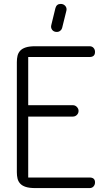

<svg xmlns="http://www.w3.org/2000/svg" viewBox="-20 -960 525 980"><path d="M160 0Q130 0 111.5 -6Q93 -12 83 -23Q73 -34 69.5 -48.5Q66 -63 66 -81V-643Q66 -661 69.5 -675.5Q73 -690 83 -701Q93 -712 111.5 -718Q130 -724 160 -724H437Q450 -724 457.5 -715.5Q465 -707 465 -695Q465 -669 437 -669H124V-423H352Q364 -423 372.5 -414Q381 -405 381 -394Q381 -382 372.5 -373.5Q364 -365 352 -365H124V-54H437Q465 -54 465 -29Q465 -17 457.5 -8.5Q450 0 437 0ZM263 -919Q269 -940 290 -940Q304 -940 313 -930Q322 -920 319 -906L297 -817Q295 -809 287.5 -803Q280 -797 270 -797Q254 -797 246 -808Q238 -819 242 -833Z"/></svg>

Font: VDS
Style: Thin
Weight: 100
Width: 0
Designer: artmaker
Foundry: artmaker
Version: Version 1.000 2012 initial release